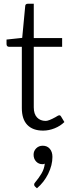

<svg xmlns="http://www.w3.org/2000/svg" viewBox="-20 -692 389 1029"><path d="M97 -113V-441H30Q15 -441 15 -456V-480L99 -489L115 -658Q115 -672 130 -672H161V-488H313V-441H161V-117Q161 -81 178.5 -62.5Q196 -44 225 -44Q241 -44 277 -64Q292 -74 298 -74Q304 -74 307 -68L325 -38Q304 -17 273 -4.5Q242 8 211 8Q156 8 126.5 -22.5Q97 -53 97 -113ZM167 307Q163 303 163 297Q163 291 168 286Q189 261 203 237Q217 213 220 185Q215 188 208 188Q187 188 173.5 173.5Q160 159 160 137Q160 117 174 103Q188 89 209 89Q233 89 247 105.5Q261 122 261 149Q261 193 238.5 239Q216 285 178 317Z"/></svg>

Font: Aleo Light
Style: Regular
Weight: 300
Designer: Alessio Laiso
Foundry: Alessio Laiso
Version: Version 2.000